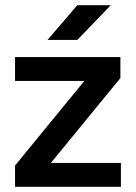

<svg xmlns="http://www.w3.org/2000/svg" viewBox="-20 -720 523 740"><path d="M38 -82 305 -408H38V-500H444V-419L176 -92H446V0H38ZM278 -700H407L278 -566H163Z"/></svg>

Font: Oak Sans SemiBold
Style: Regular
Weight: 600
Designer: Erik Kennedy, Walven
Foundry: Erik Kennedy, Walven
Version: Version 1.000